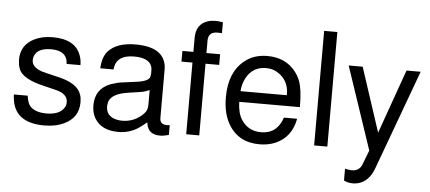

<svg xmlns="http://www.w3.org/2000/svg" viewBox="-58 -866 2728 1217"><g transform="rotate(5 1306.0 -257.0)"><path d="M350 -378Q347 -462 245 -462Q162 -462 140 -413Q134 -399 134 -383Q134 -338 200 -316L231 -308L311 -289Q430 -260 452 -191Q459 -171 459 -143Q459 -46 369 -3Q315 23 243 23Q48 23 35 -139L34 -156H122Q128 -108 146 -89Q179 -54 250 -54Q333 -54 362 -101Q372 -115 372 -136Q372 -181 318 -201L299 -207H298L291 -209L213 -228Q95 -256 63 -308Q55 -323 50 -345L47 -379Q47 -472 131 -514Q180 -539 248 -539Q393 -539 428 -438Q438 -412 438 -378Z M1035 -49V14Q1007 21 989 23H988H978Q907 23 894 -40L892 -54Q862 -28 837 -12Q781 23 714 23Q604 23 561 -52Q542 -86 542 -132Q542 -234 634 -272L645 -276L679 -286L698 -290Q713 -292 739 -295.5Q765 -299 802 -304Q875 -313 886 -342V-343V-344L889 -362V-384Q889 -448 808 -460Q800 -461 791 -461.5Q782 -462 772 -462Q668 -462 652 -387L649 -369H565Q568 -440 601 -478Q656 -539 775 -539Q950 -539 970 -423Q971 -417 971.5 -410.5Q972 -404 972 -396V-88Q972 -47 1017 -47H1019Q1027 -47 1030 -48H1031ZM889 -259 879 -255Q862 -247 841 -243L755 -230Q650 -215 633 -161L629 -135V-134Q629 -69 696 -54Q711 -50 732 -50Q803 -50 856 -97Q869 -108 877 -120Q889 -138 889 -165Z M1314 -524V-456H1227V0H1144V-456H1074V-524H1144V-613Q1144 -701 1218 -725Q1239 -732 1267 -732L1287 -731L1314 -727V-658L1289 -659H1285Q1229 -659 1227 -606V-524Z M1461 -234Q1463 -162 1489 -122Q1533 -54 1615 -54Q1717 -54 1752 -159H1836Q1814 -39 1710 5Q1666 23 1612 23Q1476 23 1413 -87Q1374 -154 1374 -255Q1374 -414 1468 -490Q1527 -539 1614 -539Q1730 -539 1794 -457Q1804 -444 1812 -430.5Q1820 -417 1826 -401Q1847 -347 1847 -234ZM1757 -302 1758 -308Q1758 -388 1699 -433Q1661 -462 1613 -462Q1527 -462 1487 -387Q1467 -351 1463 -302Z M2042 -729V0H1958V-729Z M2500 -524H2590L2357 110L2353 119V120Q2334 168 2300 193Q2274 213 2240 217Q2235 218 2231 218Q2227 218 2222 218Q2191 218 2166 205V130Q2193 136 2210 136Q2255 136 2273 96L2277 85L2309 2L2132 -524H2221L2355 -116Z"/></g></svg>

Font: Ekushey Bangla
Style: Regular
Weight: 400
Designer: Al Mamun Sumon
Foundry: Al Mamun Sumon
Version: Version 1.0